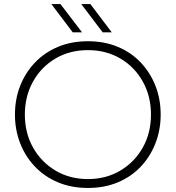

<svg xmlns="http://www.w3.org/2000/svg" viewBox="-20 -917 869 950"><path d="M415 13Q333 13 266.5 -15Q200 -43 152.5 -93Q105 -143 79.5 -209Q54 -275 54 -350Q54 -426 79.5 -491.5Q105 -557 152.5 -607Q200 -657 266.5 -685Q333 -713 415 -713Q497 -713 563.5 -685Q630 -657 677 -607Q724 -557 749.5 -491.5Q775 -426 775 -350Q775 -275 749.5 -209Q724 -143 677 -93Q630 -43 563.5 -15Q497 13 415 13ZM415 -31Q505 -31 575.5 -73Q646 -115 686.5 -187Q727 -259 727 -350Q727 -441 686.5 -513.5Q646 -586 575.5 -627.5Q505 -669 415 -669Q325 -669 254.5 -627.5Q184 -586 143.5 -513.5Q103 -441 103 -350Q103 -259 143.5 -187Q184 -115 254.5 -73Q325 -31 415 -31ZM488 -757 382 -897H427L533 -757ZM340 -757 234 -897H279L386 -757Z"/></svg>

Font: MuseoModerno ExtraLight
Style: Regular
Weight: 200
Designer: Pablo Cosgaya, Héctor Gatti, Marcela Romero, and the Authors of The MuseoModerno Project.
Foundry: Omnibus-Type Team
Version: Version 1.001